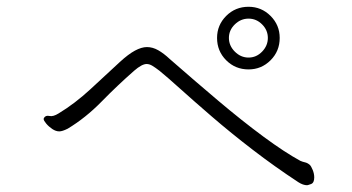

<svg xmlns="http://www.w3.org/2000/svg" viewBox="-20 -664 1040 567"><path d="M714 -459Q675 -459 648 -486Q621 -513 621 -552Q621 -590 648 -617Q675 -644 714 -644Q752 -644 779 -617Q806 -590 806 -552Q806 -513 779 -486Q752 -459 714 -459ZM714 -494Q737 -494 754 -511.5Q771 -529 771 -552Q771 -575 754 -592Q737 -609 714 -609Q691 -609 673.5 -592Q656 -575 656 -552Q656 -529 673.5 -511.5Q691 -494 714 -494ZM867 -189Q874 -186 881 -184.5Q888 -183 895 -177Q899 -173 903.5 -162Q908 -151 908 -140Q908 -124 898.5 -120.5Q889 -117 887 -117Q875 -117 861 -126Q791 -172 726 -222Q661 -272 606.5 -319Q552 -366 512 -402Q472 -438 451 -455Q438 -465 429.5 -470Q421 -475 413 -475Q399 -475 376 -455Q327 -412 280 -364Q233 -316 180 -284Q164 -276 155 -276Q145 -276 134.5 -283Q124 -290 116.5 -299Q109 -308 109 -312Q109 -315 110 -316Q115 -324 126 -321.5Q137 -319 153 -329Q201 -358 247 -400.5Q293 -443 334 -481Q359 -504 378.5 -514.5Q398 -525 414 -525Q431 -525 447.5 -515.5Q464 -506 481 -490Q553 -427 624 -367Q695 -307 758 -260.5Q821 -214 867 -189Z"/></svg>

Font: Moon Stars Kai HW Light
Style: Regular
Weight: 300
Designer: GuiWonder
Version: Version 1.101